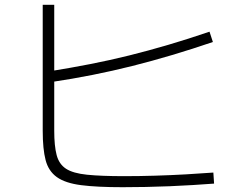

<svg xmlns="http://www.w3.org/2000/svg" viewBox="-20 -768 1040 800"><path d="M491 12Q384 12 318 3.5Q252 -5 217 -30Q182 -55 170 -101Q158 -147 158 -223V-748H206V-223Q206 -160 216 -122Q226 -84 255 -65Q284 -46 342.5 -40Q401 -34 498 -34Q561 -34 626.5 -36Q692 -38 754.5 -41.5Q817 -45 869 -49L872 -3Q831 0 784 3Q737 6 687 8Q637 10 587 11Q537 12 491 12ZM187 -471Q274 -485 356 -501Q438 -517 518.5 -537Q599 -557 682 -581.5Q765 -606 853 -636L867 -593Q694 -534 531 -493Q368 -452 193 -426Z"/></svg>

Font: M PLUS 1 Thin Light
Style: Regular
Weight: 300
Version: Version 1.001